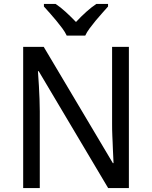

<svg xmlns="http://www.w3.org/2000/svg" viewBox="-20 -951 769 971"><path d="M631.8 0H526.9L175.8 -590.8H171.9Q174.8 -553.2 176.8 -516.1Q178.7 -484.4 179.9 -449.7Q181.2 -415 181.2 -387.2V0H97.2V-713.9H201.2L550.8 -126H554.2Q552.7 -163.1 550.8 -199.2Q550.3 -214.8 549.6 -231.2Q548.8 -247.6 548.1 -263.9Q547.4 -280.3 547.1 -295.4Q546.9 -310.5 546.9 -323.2V-713.9H631.8ZM526.4 -918Q514.2 -903.8 497.3 -885.3Q480.5 -866.7 464.1 -846.9Q447.8 -827.1 433.3 -807.6Q418.9 -788.1 411.1 -771H317.4Q309.6 -788.1 295.2 -807.6Q280.8 -827.1 264.4 -846.9Q248 -866.7 231.4 -885.3Q214.8 -903.8 202.1 -918V-931.2H261.2Q286.1 -914.6 312 -890.9Q337.9 -867.2 364.3 -839.8Q389.6 -867.2 416 -890.9Q442.4 -914.6 467.3 -931.2H526.4Z"/></svg>

Font: Genotype
Style: Regular
Weight: 400
Foundry: Ascender Corporation
Version: Version 1.00